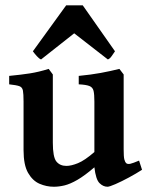

<svg xmlns="http://www.w3.org/2000/svg" viewBox="-20 -691 560 724"><path d="M515.6 -50.8Q493.7 -36.6 466.1 -21.7Q438.5 -6.8 415.5 3.2Q392.6 13.2 385.3 13.2Q369.1 13.2 355.2 -0.5Q341.3 -14.2 335.9 -60.1Q298.8 -28.3 271.7 -12.7Q244.6 2.9 223.4 8.1Q202.1 13.2 183.1 13.2Q155.3 13.2 129.2 2Q103 -9.3 85.9 -39.1Q68.8 -68.8 68.8 -125V-308.1Q68.8 -336.9 66.4 -349.6Q64 -362.3 52.7 -366.2Q41.5 -370.1 14.6 -373V-404.8Q60.1 -409.2 92.8 -414.3Q125.5 -419.4 163.6 -431.2L179.2 -410.2V-153.3Q179.2 -98.6 192.6 -82Q206.1 -65.4 230.5 -65.4Q248.5 -65.4 273.9 -75.7Q299.3 -85.9 335.9 -117.7V-308.1Q335.9 -335 332.8 -348.4Q329.6 -361.8 317.1 -366.7Q304.7 -371.6 276.9 -373V-404.8Q322.8 -409.2 359.9 -416Q397 -422.9 430.2 -431.2L446.3 -410.2V-127.9Q446.3 -100.6 448.7 -90.3Q451.2 -80.1 456.5 -75.2Q461.9 -71.3 471.7 -73.5Q481.4 -75.7 504.4 -85.4ZM413.6 -497.6Q407.7 -489.3 401.1 -479.5Q394.5 -469.7 386.7 -466.8L259.8 -565.4L134.8 -466.8Q127.4 -469.7 118.7 -479.5Q109.9 -489.3 104 -497.6L229.5 -670.9H292Z"/></svg>

Font: Dai Banna SIL SemiBold
Style: Regular
Weight: 600
Designer: Victor Gaultney
Foundry: SIL International
Version: Version 4.000